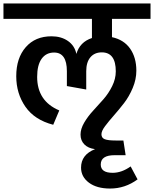

<svg xmlns="http://www.w3.org/2000/svg" viewBox="-40 -711 891 1111"><path d="M831 -602H608V-496Q677 -481 713 -429.5Q749 -378 749 -302Q749 -252 728 -202Q707 -152 677.5 -114Q648 -76 618.5 -42.5Q589 -9 568 19Q547 47 547 66Q547 87 566 94.5Q585 102 629 102H674L687 187H623Q543 187 543 241Q543 289 612 289Q664 289 716 252L756 327Q684 380 597 380Q520 380 474.5 346Q429 312 429 259Q429 184 510 152Q470 147 448 124.5Q426 102 426 68Q426 35 447 -1Q468 -37 498 -69.5Q528 -102 558 -136Q588 -170 609 -212.5Q630 -255 630 -298Q630 -408 549 -408Q507 -408 483 -379.5Q459 -351 459 -299V-193L347 -213V-299Q347 -407 273 -407Q227 -407 201 -371Q175 -335 175 -266Q175 -126 303 -72L268 11Q160 -17 107 -93.5Q54 -170 54 -270Q54 -375 109 -438Q164 -501 258 -501Q314 -501 353 -474Q392 -447 402 -399Q422 -468 492 -491V-602H-20V-691H831Z"/></svg>

Font: FiraGO Medium
Style: Regular
Weight: 500
Designer: bBox Type
Foundry: bBox Type GmbH
Version: Version 1.001;PS 001.001;hotconv 1.0.88;makeotf.lib2.5.64775